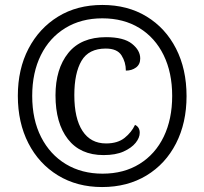

<svg xmlns="http://www.w3.org/2000/svg" viewBox="-20 -745 825 775"><path d="M392 10Q291 10 214 -37Q137 -84 94.5 -167Q52 -250 52 -358Q52 -466 95 -548.5Q138 -631 214.5 -678Q291 -725 393 -725Q495 -725 571.5 -678.5Q648 -632 690.5 -549Q733 -466 733 -357Q733 -249 690.5 -166Q648 -83 571 -36.5Q494 10 392 10ZM394 -44Q480 -44 543.5 -83.5Q607 -123 641 -193.5Q675 -264 675 -358Q675 -452 640.5 -522.5Q606 -593 542.5 -632Q479 -671 393 -671Q308 -671 244 -632Q180 -593 145 -522.5Q110 -452 110 -358Q110 -262 146 -191.5Q182 -121 246 -82.5Q310 -44 394 -44ZM398 -119Q304 -119 254 -183.5Q204 -248 204 -360Q204 -467 255.5 -531Q307 -595 408 -595Q479 -595 512.5 -568.5Q546 -542 546 -509Q546 -485 529 -472.5Q512 -460 488 -460Q488 -494 470.5 -521.5Q453 -549 407 -549Q338 -549 309 -499.5Q280 -450 280 -361Q280 -267 313 -216.5Q346 -166 408 -166Q455 -166 483 -188.5Q511 -211 525 -241Q544 -232 544 -209Q544 -189 527.5 -168.5Q511 -148 479 -133.5Q447 -119 398 -119Z"/></svg>

Font: Noto Serif SemiCondensed SemiBold
Style: Italic
Weight: 600
Width: 4
Italic angle: -12°
Designer: Monotype Design Team
Foundry: Monotype Imaging Inc.
Version: Version 2.014; ttfautohint (v1.8.4.7-5d5b)